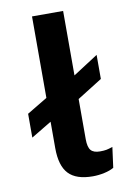

<svg xmlns="http://www.w3.org/2000/svg" viewBox="-83 -771 561 833"><g transform="rotate(-10 197.0 -354.5)"><path d="M365 -506V-400L255 -331V-154Q255 -119 267 -105Q279 -91 307 -91Q324 -91 335 -93Q346 -95 363 -101L351 -11Q334 -1 308.5 4.5Q283 10 258 10Q185 10 151.5 -25.5Q118 -61 118 -139V-255L28 -201V-306L118 -360V-719H255V-435Z"/></g></svg>

Font: Work Sans SemiBold
Style: Regular
Weight: 600
Designer: Wei Huang
Foundry: Wei Huang
Version: Version 2.010; ttfautohint (v1.8.3)